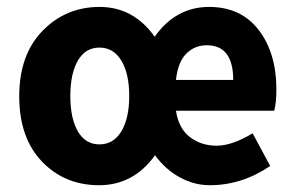

<svg xmlns="http://www.w3.org/2000/svg" viewBox="-20 -528 862 560"><path d="M660.2 -294.9Q660.2 -396 583 -396Q547.9 -396 523.4 -371.6Q499 -347.2 493.2 -294.9ZM431.2 -420.9Q492.7 -507.8 589.8 -507.8Q682.6 -507.8 734.4 -440.7Q786.1 -373.5 786.1 -267.1Q786.1 -228 779.8 -205.1H493.2Q501 -153.3 533.9 -128.2Q566.9 -103 611.8 -103Q656.7 -103 716.8 -139.2L768.1 -43.9Q685.5 12.2 591.8 12.2Q546.9 12.2 504.9 -10.5Q462.9 -33.2 432.1 -75.2Q369.6 12.2 269 12.2Q168.5 12.2 102.3 -56.9Q36.1 -126 36.1 -247.1Q36.1 -368.2 104 -438Q171.9 -507.8 270.5 -507.8Q369.1 -507.8 431.2 -420.9ZM207 -351.1Q185.1 -313 185.1 -248Q185.1 -183.1 207 -145Q229 -106.9 270 -106.9Q311 -106.9 334 -145Q356.9 -183.1 356.9 -248Q356.9 -313 334 -351.1Q311 -389.2 270 -389.2Q229 -389.2 207 -351.1Z"/></svg>

Font: SourceSansPro-Bold
Style: Bold
Weight: 700
Designer: Paul D. Hunt
Foundry: Adobe Systems Incorporated
Version: Version 1.050;PS Version 1.000;hotconv 1.0.70;makeotf.lib2.5